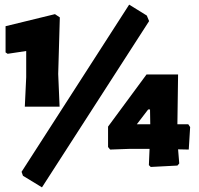

<svg xmlns="http://www.w3.org/2000/svg" viewBox="-20 -714 858 828"><path d="M537 -694 613 -647 623 -623 161 94 79 44 73 27ZM217 -653 238 -639 231 -395 237 -254H87L93 -381V-494L13 -482L4 -488V-601ZM748 -393 745 -178H792L800 -166L794 -69L748 -70L753 -9L745 0L630 6L622 -2L625 -72H538L455 -69L446 -80V-168L612 -393ZM570 -178H628L627 -242H619Z"/></svg>

Font: Alegreya Sans SC Black
Style: Regular
Weight: 900
Designer: Juan Pablo del Peral
Foundry: Huerta Tipografica
Version: Version 2.007